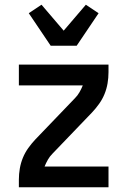

<svg xmlns="http://www.w3.org/2000/svg" viewBox="-20 -794 540 814"><path d="M60 0V-33Q60 -56 64 -79.5Q68 -103 77 -125Q86 -147 100 -166.5Q114 -186 130 -203L298 -378Q309 -389 317 -403Q325 -417 331 -432H60V-520H440V-488Q440 -464 436 -440.5Q432 -417 423 -395Q414 -373 400 -353.5Q386 -334 370 -317L202 -142Q191 -131 183 -117Q175 -103 169 -88H440V0ZM195 -600 102 -738 156 -774 250 -664 344 -774 398 -738 305 -600Z"/></svg>

Font: Iosevka Term Curly Semibold
Style: Regular
Weight: 600
Designer: Belleve Invis
Foundry: Belleve Invis
Version: Version 32.3.0